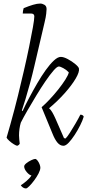

<svg xmlns="http://www.w3.org/2000/svg" viewBox="-20 -820 508 1080"><path d="M77 0Q72 0 58 -8.5Q44 -17 32 -28Q20 -39 17 -46Q26 -76 38 -119Q50 -162 61.5 -205.5Q73 -249 81 -282Q98 -351 114.5 -422.5Q131 -494 144 -557.5Q157 -621 165 -666Q173 -711 173 -728Q173 -744 154 -744H108Q108 -750 109.5 -759.5Q111 -769 113 -774Q142 -786 165.5 -793Q189 -800 206 -800Q218 -800 230 -793Q242 -786 242 -769Q242 -762 240 -743Q238 -724 231 -695L172 -443Q162 -400 149 -352Q136 -304 123.5 -263Q111 -222 103 -199L107 -195Q123 -230 144.5 -270.5Q166 -311 189.5 -351.5Q213 -392 237 -425.5Q261 -459 283 -479.5Q305 -500 322 -500Q338 -500 361.5 -487.5Q385 -475 403.5 -459.5Q422 -444 424 -435Q428 -416 406 -378.5Q384 -341 344.5 -296.5Q305 -252 256 -211Q265 -204 274 -188.5Q283 -173 291 -155L340 -43L349 -41Q359 -51 374 -74.5Q389 -98 405 -125.5Q421 -153 432 -175Q446 -175 451 -164Q445 -143 431 -115Q417 -87 400 -61Q383 -35 366.5 -17.5Q350 0 337 0Q318 0 303 -18Q288 -36 275 -69L214 -217Q234 -234 259 -260.5Q284 -287 307.5 -316.5Q331 -346 347.5 -372Q364 -398 367 -413Q354 -427 336.5 -436.5Q319 -446 311 -446Q301 -446 281 -423Q261 -400 236 -363.5Q211 -327 185 -284Q159 -241 135.5 -200.5Q112 -160 97 -130Q92 -113 89.5 -94.5Q87 -76 87 -58Q87 -46 88.5 -34.5Q90 -23 91 -12Q90 -9 87 -6Q84 -3 77 0ZM126 240Q117 240 109 234.5Q101 229 97 222Q109 215 128 199Q147 183 157 167Q145 165 130.5 148Q116 131 116 116Q116 108 128.5 98Q141 88 156 81Q171 74 178 74Q184 74 191 83Q198 92 202.5 103.5Q207 115 207 123Q207 136 197 155.5Q187 175 172.5 194.5Q158 214 145 227Q132 240 126 240Z"/></svg>

Font: Texturina 72pt 72pt Thin
Style: Italic
Weight: 100
Italic angle: -11°
Designer: Guillermo Torres Carreño
Foundry: Omnibus-Type
Version: Version 1.002; ttfautohint (v1.8.3)